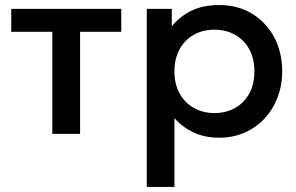

<svg xmlns="http://www.w3.org/2000/svg" viewBox="-20 -530 1171 760"><path d="M187 0V-404H24.5V-495H460V-404H297V0Z M561 210V-495H660V-425.5Q689.5 -463 735.5 -486.5Q781.5 -510 849 -510Q921.5 -510 977.8 -475.8Q1034 -441.5 1065.5 -382.2Q1097 -323 1097 -247.5Q1097 -193 1079 -145.2Q1061 -97.5 1027.8 -61.5Q994.5 -25.5 948.8 -5.2Q903 15 847.5 15Q789.5 15 745.5 -6Q701.5 -27 670.5 -62.5V210ZM829 -82.5Q875 -82.5 910.8 -102.8Q946.5 -123 966.8 -160Q987 -197 987 -247.5Q987 -298 966.5 -335.2Q946 -372.5 910.2 -392.5Q874.5 -412.5 829 -412.5Q783 -412.5 747.2 -392.5Q711.5 -372.5 691 -335.2Q670.5 -298 670.5 -247.5Q670.5 -197 691 -160Q711.5 -123 747.2 -102.8Q783 -82.5 829 -82.5Z"/></svg>

Font: Geologica Roman
Style: Regular
Weight: 400
Designer: Sindre Bremnes, Frode Helland
Foundry: Monokrom Skriftforlag AS
Version: Version 1.010;gftools[0.9.28]